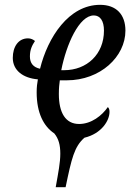

<svg xmlns="http://www.w3.org/2000/svg" viewBox="-20 -566 540 796"><path d="M211 210H252C277 90 288 42 330 5C401 -12 434 -66 434 -102C434 -111 432 -118 427 -122C403 -87 359 -52 308 -52C252 -52 224 -98 224 -176C224 -203 226 -217 228 -233H257C396 -233 500 -331 500 -439C500 -506 462 -546 395 -546C265 -546 178 -411 146 -281C118 -287 104 -304 104 -332C104 -360 113 -378 125 -396C118 -402 108 -407 96 -407C56 -407 33 -372 33 -326C33 -274 76 -242 137 -237C134 -221 132 -204 132 -183C132 -98 161 -42 205 -13C223 9 230 35 230 71C230 108 222 148 211 210ZM246 -275H234C255 -382 308 -502 369 -502C395 -502 411 -480 411 -439C411 -341 340 -275 246 -275Z"/></svg>

Font: Noto Serif ExtraCondensed
Style: Italic
Weight: 400
Width: 2
Italic angle: -12°
Designer: Monotype Design Team
Foundry: Monotype Imaging Inc.
Version: Version 2.014